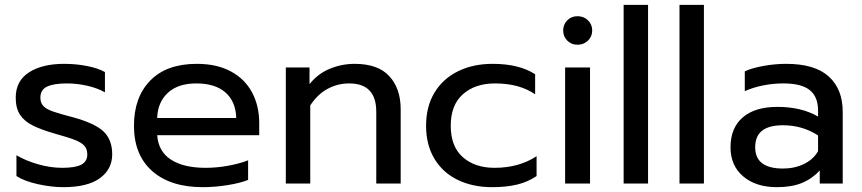

<svg xmlns="http://www.w3.org/2000/svg" viewBox="-20 -759 3565 794"><path d="M48 -31V-117Q87 -94 138 -79.5Q189 -65 237 -65Q291 -65 316 -78Q341 -91 341 -120Q341 -142 329.5 -155.5Q318 -169 290.5 -180Q263 -191 208 -206Q149 -223 114.5 -240.5Q80 -258 62.5 -285Q45 -312 45 -355Q45 -424 99.5 -459.5Q154 -495 246 -495Q294 -495 340 -486Q386 -477 414 -461V-377Q385 -394 342.5 -404Q300 -414 256 -414Q203 -414 175 -401Q147 -388 147 -355Q147 -334 159 -321Q171 -308 197.5 -298.5Q224 -289 282 -274Q373 -249 408.5 -215Q444 -181 444 -121Q444 -59 393 -22Q342 15 242 15Q192 15 136 2.5Q80 -10 48 -31Z M534 -239Q534 -357 601.5 -426Q669 -495 794 -495Q877 -495 935 -463.5Q993 -432 1022.5 -376.5Q1052 -321 1052 -250V-200H630Q635 -132 687.5 -98.5Q740 -65 830 -65Q876 -65 923 -73.5Q970 -82 1006 -96V-15Q974 -2 921.5 6.5Q869 15 818 15Q685 15 609.5 -51.5Q534 -118 534 -239ZM957 -271Q955 -339 912.5 -376.5Q870 -414 792 -414Q716 -414 674 -375Q632 -336 630 -271Z M1162 -480H1260V-411Q1294 -454 1343.5 -474.5Q1393 -495 1447 -495Q1543 -495 1590 -444Q1637 -393 1637 -307V0H1536V-297Q1536 -414 1424 -414Q1376 -414 1334.5 -391.5Q1293 -369 1263 -323V0H1162Z M1742 -239Q1742 -318 1776.5 -375.5Q1811 -433 1873.5 -464Q1936 -495 2017 -495Q2127 -495 2193 -452V-369Q2128 -414 2027 -414Q1945 -414 1894.5 -369.5Q1844 -325 1844 -239Q1844 -153 1894 -109Q1944 -65 2025 -65Q2126 -65 2199 -113V-31Q2164 -7 2119.5 4Q2075 15 2015 15Q1935 15 1873 -15Q1811 -45 1776.5 -102.5Q1742 -160 1742 -239Z M2309 -633Q2309 -658 2326 -675Q2343 -692 2368 -692Q2394 -692 2411.5 -675Q2429 -658 2429 -633Q2429 -608 2411.5 -591Q2394 -574 2368 -574Q2343 -574 2326 -591Q2309 -608 2309 -633ZM2317 -480H2420V0H2317Z M2559 -739H2660V0H2559Z M2790 -739H2891V0H2790Z M3001 -150Q3001 -230 3051.5 -273.5Q3102 -317 3195 -317Q3294 -317 3363 -277V-302Q3363 -359 3328.5 -386.5Q3294 -414 3220 -414Q3176 -414 3134.5 -405.5Q3093 -397 3060 -382V-464Q3090 -478 3138 -486.5Q3186 -495 3231 -495Q3350 -495 3407.5 -442.5Q3465 -390 3465 -297V0H3370V-54Q3339 -20 3296.5 -2.5Q3254 15 3193 15Q3106 15 3053.5 -29.5Q3001 -74 3001 -150ZM3363 -134V-199Q3298 -241 3218 -241Q3160 -241 3131.5 -218.5Q3103 -196 3103 -150Q3103 -62 3218 -62Q3266 -62 3305 -81Q3344 -100 3363 -134Z"/></svg>

Font: Prompt
Style: Regular
Weight: 400
Designer: Katatrad Team
Foundry: CadsonDemak
Version: Version 1.001